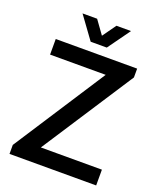

<svg xmlns="http://www.w3.org/2000/svg" viewBox="-157 -967 886 1064"><g transform="rotate(20 286.0 -435.0)"><path d="M29 0V-53L380 -594H52V-686H532V-634L180 -93H540V0ZM143 -870H229L309 -759L263 -758L343 -870H429L334 -738H239Z"/></g></svg>

Font: Archivo SemiCondensed Medium
Style: Regular
Weight: 500
Width: 4
Designer: Hector Gatti
Foundry: Omnibus-Type
Version: Version 2.001